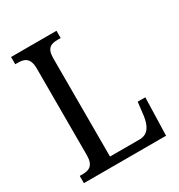

<svg xmlns="http://www.w3.org/2000/svg" viewBox="-170 -827 876 941"><g transform="rotate(-30 268.0 -357.0)"><path d="M31 0H496L502 -214H459L450 -139C443 -88 424 -49 374 -49H207V-605C207 -662 232 -673 272 -673H288V-714H31V-673H46C83 -673 112 -662 112 -602V-111C112 -52 83 -41 48 -41H31Z"/></g></svg>

Font: Noto Serif Khmer Condensed
Style: Regular
Weight: 400
Width: 3
Designer: Danh Hong and the Monotype Design Team
Foundry: Monotype Imaging Inc.
Version: Version 2.004